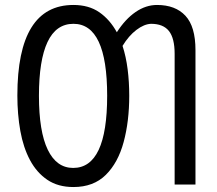

<svg xmlns="http://www.w3.org/2000/svg" viewBox="-20 -744 874 774"><path d="M501 -358Q501 -255 478.5 -171.5Q456 -88 406.5 -39Q357 10 276 10Q214 10 171 -19Q128 -48 101 -98.5Q74 -149 62 -216Q50 -283 50 -359Q50 -724 276 -724Q338 -724 380.5 -694.5Q423 -665 451 -614Q485 -667 526.5 -695.5Q568 -724 613 -724Q687 -724 727.5 -680.5Q768 -637 768 -542V0H684V-527Q684 -590 661 -619Q638 -648 589 -648Q561 -647 530 -623.5Q499 -600 474 -559Q488 -516 494.5 -465Q501 -414 501 -358ZM137 -358Q137 -214 172.5 -140.5Q208 -67 275 -67Q412 -67 412 -358Q412 -648 276 -648Q206 -648 171.5 -574.5Q137 -501 137 -358Z"/></svg>

Font: Noto Sans ExtraCondensed
Style: Regular
Weight: 400
Width: 2
Designer: Monotype Design Team
Foundry: Monotype Imaging Inc.
Version: Version 2.013; ttfautohint (v1.8.4.7-5d5b)